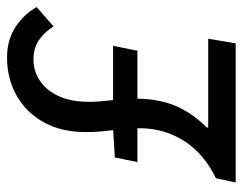

<svg xmlns="http://www.w3.org/2000/svg" viewBox="-92 -597 689 545"><g transform="rotate(-90 252.5 -324.5)"><path d="M7 0 19 -56Q89 -90 125 -146.5Q161 -203 161 -273Q161 -306 155.5 -348.5Q150 -391 150 -425Q150 -494 177.5 -544Q205 -594 253 -621.5Q301 -649 362 -649Q411 -649 447.5 -625.5Q484 -602 505 -565L450 -517Q434 -543 411 -558.5Q388 -574 357 -574Q323 -574 295.5 -555.5Q268 -537 252 -502Q236 -467 236 -417Q236 -388 240.5 -352.5Q245 -317 245 -285Q245 -220 225 -172Q205 -124 163 -82V-78H415L402 0ZM65 -279 78 -343 160 -348H395L381 -279Z"/></g></svg>

Font: Source Sans 3 ExtraLight Medium
Style: Italic
Weight: 500
Italic angle: -11°
Version: Version 3.052;hotconv 1.1.0;makeotfexe 2.6.0